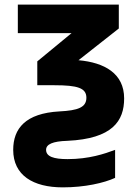

<svg xmlns="http://www.w3.org/2000/svg" viewBox="-20 -569 603 829"><path d="M251 240C346 240 429 221 477 199V78C432 95 364 118 272 118C212 118 179 107 179 78C179 54 207 41 271 39C466 30 516 -47 516 -144C516 -252 431 -299 319 -309L493 -446V-549H57V-426H289L141 -304V-201H215C315 -201 353 -189 353 -147C353 -105 316 -92 237 -88C90 -80 37 -14 37 78C37 188 123 240 251 240Z"/></svg>

Font: Noto Sans Mono SemiCondensed ExtraBold
Style: Regular
Weight: 800
Width: 4
Designer: Monotype Design Team
Foundry: Monotype Imaging Inc.
Version: Version 2.014